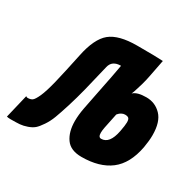

<svg xmlns="http://www.w3.org/2000/svg" viewBox="-150 -628 786 771"><g transform="rotate(30 243.0 -242.0)"><path d="M375 -232.4Q366.7 -232.4 358.9 -228Q351.1 -223.6 347.7 -219.2L343.8 -214.8Q331.1 -153.8 329.6 -146Q326.7 -130.9 326.7 -120.6Q326.7 -100.1 339.8 -100.1Q378.4 -100.1 391.1 -165Q397 -195.3 397 -209Q397 -223.1 391.8 -227.8Q386.7 -232.4 375 -232.4ZM-5.9 -98.1Q-2.4 -94.7 2 -94.7Q15.6 -94.7 23.7 -100.6Q31.7 -106.4 43 -131.3Q54.2 -156.2 66.7 -207Q79.1 -257.8 97.7 -346.7Q115.2 -432.6 154.3 -464.6Q193.4 -496.6 278.3 -496.6H285.2Q371.6 -496.6 398.4 -494.6L383.3 -417Q379.4 -395.5 372.3 -370.8Q365.2 -346.2 360.4 -332.5L355 -318.8Q371.6 -335.4 414.6 -335.4Q455.6 -335.4 483.6 -306.4Q511.7 -277.3 511.7 -215.8Q511.7 -190.4 505.9 -157.2Q490.2 -73.7 440.4 -35.6Q390.6 2.4 307.6 2.4Q256.8 2.4 234.9 -28.6Q212.9 -59.6 212.9 -109.9Q212.9 -137.7 219.2 -170.9Q222.7 -189.9 232.7 -239.3Q242.7 -288.6 248.5 -318.8L249 -320.8Q251.5 -333 252.7 -339.8Q253.9 -346.7 254.6 -350.1Q255.4 -353.5 257.3 -364.7Q259.3 -376 262.7 -394Q221.7 -394 213.9 -359.9Q197.3 -289.1 185.3 -241.5Q173.3 -193.8 160.2 -151.9Q147 -109.9 137.7 -85.2Q128.4 -60.5 114.7 -40.3Q101.1 -20 90.3 -10.7Q79.6 -1.5 61.5 4.9Q43.5 11.2 27.8 12.5Q12.2 13.7 -14.2 13.7Q-25.9 13.7 -32.2 11.7Z"/></g></svg>

Font: Fantasque Sans Mono
Style: Bold Italic
Weight: 700
Italic angle: -11°
Monospace: yes
Designer: Jany Belluz
Version: Version 1.7.1